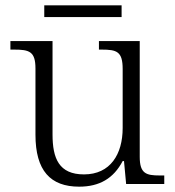

<svg xmlns="http://www.w3.org/2000/svg" viewBox="-20 -690 658 720"><path d="M146 -626H436V-670H146ZM277 10C353 10 406 -21 440 -86H445L453 0H596V-32H579C528 -32 504 -39 504 -102V-536H351V-504H361C418 -504 440 -497 440 -431V-210C440 -112 394 -36 295 -36C201 -36 177 -96 177 -186V-536H19V-504H33C90 -504 113 -497 113 -433V-185C113 -50 169 10 277 10Z"/></svg>

Font: Noto Serif Light
Style: Regular
Weight: 300
Designer: Monotype Design Team
Foundry: Monotype Imaging Inc.
Version: Version 2.013